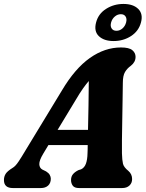

<svg xmlns="http://www.w3.org/2000/svg" viewBox="-46 -953 738 973"><path d="M173 -174Q152.5 -140 153.2 -120.8Q154 -101.5 169 -93.5L187.5 -84.5Q200.5 -76.5 206 -66.8Q211.5 -57 211.5 -47.5Q211.5 -25 197.8 -12.5Q184 0 161 0H19.5Q-26 0 -26 -40.5Q-26 -58 -17.5 -71.8Q-9 -85.5 17.5 -102Q32 -110 48.2 -134.5Q64.5 -159 81.5 -188L268 -495Q334 -606 409.5 -659.2Q485 -712.5 567 -712.5Q608 -712.5 624.5 -698.8Q641 -685 641 -665Q641 -638.5 617.5 -620Q598.5 -606.5 587.5 -588Q576.5 -569.5 576.5 -533Q576 -494 575.2 -443.2Q574.5 -392.5 573.5 -340.5Q572.5 -288.5 572 -244.8Q571.5 -201 572 -176Q573 -141 577.2 -123.2Q581.5 -105.5 604.5 -87Q623.5 -70.5 623.5 -45.5Q623.5 -25.5 610 -12.8Q596.5 0 572.5 0H355Q331.5 0 322.8 -12Q314 -24 314 -40.5Q314 -58.5 323.8 -70.2Q333.5 -82 352 -91L365 -95Q382 -103 389.5 -123.8Q397 -144.5 397.5 -176.5Q398 -185.5 398.2 -196Q398.5 -206.5 398.5 -218H199.5ZM339.5 -449.5 246 -295H400Q401.5 -353.5 402.5 -418.2Q403.5 -483 404 -542.5Q390.5 -527 374.5 -504.5Q358.5 -482 339.5 -449.5ZM529.5 -745Q481 -745 455 -769.8Q429 -794.5 441 -839.5Q452.5 -883.5 491.8 -908.2Q531 -933 579.5 -933Q629 -933 654.5 -907.8Q680 -882.5 668.5 -839.5Q657 -795.5 618 -770.2Q579 -745 529.5 -745ZM566.5 -881Q549.5 -881 535.8 -869.2Q522 -857.5 517 -839Q512 -820.5 519.8 -808.8Q527.5 -797 544 -797Q561 -797 574.5 -808.8Q588 -820.5 593 -839Q598 -857.5 590.5 -869.2Q583 -881 566.5 -881Z"/></svg>

Font: Fraunces 72pt S100
Style: Bold Italic
Weight: 700
Italic angle: -16°
Version: Version 1.000; ttfautohint (v1.8.3)